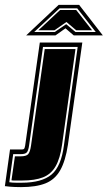

<svg xmlns="http://www.w3.org/2000/svg" viewBox="-55 -765 441 786"><path d="M31 1Q24 1 6 0.5Q-12 0 -35 -3L-14 -153H33Q41 -153 43.5 -155.5Q46 -158 48 -169L108 -591H282L223 -172Q213 -106 191.5 -68Q170 -30 131.5 -14.5Q93 1 31 1ZM11 -17H34Q116 -17 156 -50.5Q196 -84 207 -172L263 -573H121L64 -169Q61 -148 54.5 -141Q48 -134 30 -134H-1L-17 -19Q-11 -18 -4 -17.5Q3 -17 11 -17ZM13 -26Q6 -26 0.5 -26Q-5 -26 -8 -27L6 -125H29Q52 -125 60 -133.5Q68 -142 72 -169L128 -564H254L199 -172Q191 -116 172.5 -84Q154 -52 121 -39Q88 -26 35 -26ZM52 -620 185 -745H269L366 -620H247L213 -649L172 -620ZM85 -634H169L216 -666L254 -634H337L261 -731H189ZM102 -641 191 -724H257L322 -641H257L217 -675L168 -641Z"/></svg>

Font: Alumni Sans Collegiate One SC
Style: Italic
Weight: 400
Italic angle: -8°
Designer: Robert E. Leuschke
Foundry: Robert E. Leuschke
Version: Version 1.100